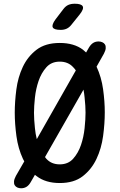

<svg xmlns="http://www.w3.org/2000/svg" viewBox="-20 -970 640 1028"><path d="M300 10Q224 10 176 -27Q172 -30 167 -34L144 6Q134 23 121.5 30.5Q109 38 93 38Q82 38 73 34Q64 30 59 22Q54 14 55 1.5Q56 -11 65 -28L110 -106Q106 -112 103 -119Q77 -175 68 -241Q59 -307 59 -367Q59 -425 67.5 -490.5Q76 -556 102 -611.5Q128 -667 175.5 -703.5Q223 -740 300 -740Q376 -740 424 -704Q433 -697 441 -689L456 -715Q466 -732 478.5 -740Q491 -748 508 -748Q518 -748 527.5 -744Q537 -740 542 -732Q547 -724 546 -711.5Q545 -699 536 -682L497 -613Q523 -557 532 -492Q541 -427 541 -369Q541 -308 532 -241.5Q523 -175 496.5 -119Q470 -63 423 -26.5Q376 10 300 10ZM177 -225 386 -593Q380 -602 372 -610Q345 -640 300 -640Q255 -640 228 -609.5Q201 -579 186.5 -536.5Q172 -494 167 -447Q162 -400 162 -366Q162 -331 167 -284Q170 -253 177 -225ZM300 -90Q345 -90 372 -120.5Q399 -151 413.5 -193.5Q428 -236 433 -284Q438 -332 438 -367Q438 -401 433 -448Q431 -469 427 -490L221 -129Q224 -124 228 -120Q255 -90 300 -90ZM305 -810Q269 -810 262.5 -823.5Q256 -837 277 -866L319 -921Q331 -937 345.5 -943.5Q360 -950 380 -950Q416 -950 423 -936Q430 -922 407 -893L362 -837Q351 -823 337 -816.5Q323 -810 305 -810Z"/></svg>

Font: Maple Mono Medium
Style: Regular
Weight: 500
Monospace: yes
Designer: subframe7536
Version: Version 7.000